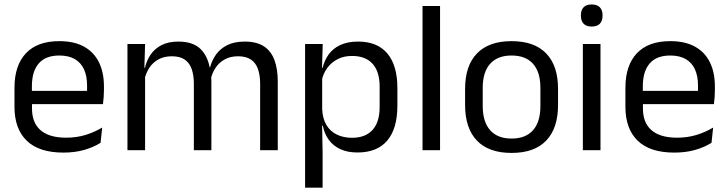

<svg xmlns="http://www.w3.org/2000/svg" viewBox="-20 -690 3346 882"><path d="M271 11Q159.5 11 103 -43.5Q46.5 -98 46.5 -199.5V-286.5Q46.5 -389.5 99 -445.2Q151.5 -501 252.5 -501Q320.5 -501 366 -475.8Q411.5 -450.5 434.5 -404Q457.5 -357.5 457.5 -293V-275Q457.5 -259 456.2 -243Q455 -227 453 -211.5H378.5Q379.5 -235.5 379.8 -257Q380 -278.5 380 -296.5Q380 -341 365.8 -371.8Q351.5 -402.5 323.2 -418.8Q295 -435 252.5 -435Q189.5 -435 158 -398.5Q126.5 -362 126.5 -294V-247.5L127 -237.5V-191Q127 -160.5 136 -136Q145 -111.5 164.2 -93.8Q183.5 -76 213.2 -66.8Q243 -57.5 284 -57.5Q331.5 -57.5 372.5 -70Q413.5 -82.5 449.5 -104L442 -34Q409.5 -13.5 366.5 -1.2Q323.5 11 271 11ZM436 -211.5H89V-272.5H436Z M1256 0H1175V-305.5Q1175 -344 1165.2 -372.2Q1155.5 -400.5 1133.2 -416Q1111 -431.5 1073.5 -431.5Q1038 -431.5 1012 -417Q986 -402.5 970 -378.2Q954 -354 947.5 -323L935 -380.5H945Q953 -412 972 -439Q991 -466 1023.5 -482.5Q1056 -499 1104 -499Q1158.5 -499 1191.8 -477.5Q1225 -456 1240.5 -414.8Q1256 -373.5 1256 -314.5ZM646.5 0H565.5V-488H646.5L643 -371L646.5 -366ZM951 0H870.5V-305.5Q870.5 -344 860.8 -372.2Q851 -400.5 829 -416Q807 -431.5 769.5 -431.5Q733.5 -431.5 707.5 -417Q681.5 -402.5 665.5 -377.8Q649.5 -353 643 -321.5L628 -379H646Q653.5 -412 672 -439.2Q690.5 -466.5 722.2 -482.8Q754 -499 799.5 -499Q867 -499 902.2 -464Q937.5 -429 946.5 -362Q949 -352 950 -340.2Q951 -328.5 951 -317Z M1622 10.5Q1577 10.5 1544 -4.5Q1511 -19.5 1490.5 -47.5Q1470 -75.5 1463 -112.5H1436.5L1460 -188.5Q1462 -144.5 1479.8 -115.2Q1497.5 -86 1528 -71.5Q1558.5 -57 1597 -57Q1658.5 -57 1691.2 -93Q1724 -129 1724 -198.5V-292Q1724 -361 1691.5 -397Q1659 -433 1597 -433Q1560 -433 1531.5 -418.5Q1503 -404 1484.2 -379Q1465.5 -354 1458.5 -322L1438.5 -378.5H1462Q1470 -412 1489.2 -439.2Q1508.5 -466.5 1542.2 -482.8Q1576 -499 1625.5 -499Q1713.5 -499 1759.5 -444.2Q1805.5 -389.5 1805.5 -285.5V-204.5Q1805.5 -99.5 1759.2 -44.5Q1713 10.5 1622 10.5ZM1462 172H1381.5V-488H1462.5L1459 -370.5L1460 -345.5V-140L1459.5 -123.5L1462 13.5Z M2001.5 0H1921V-662.5H2001.5Z M2330 12.5Q2225 12.5 2170.8 -44.2Q2116.5 -101 2116.5 -207.5V-282Q2116.5 -388 2171 -444.5Q2225.5 -501 2330 -501Q2435 -501 2489.2 -444.5Q2543.5 -388 2543.5 -282V-207.5Q2543.5 -101 2489.2 -44.2Q2435 12.5 2330 12.5ZM2330 -53.5Q2395 -53.5 2428.8 -92Q2462.5 -130.5 2462.5 -203V-286.5Q2462.5 -358.5 2428.8 -396.8Q2395 -435 2330 -435Q2265.5 -435 2231.5 -396.8Q2197.5 -358.5 2197.5 -286.5V-203Q2197.5 -130.5 2231.5 -92Q2265.5 -53.5 2330 -53.5Z M2738.5 0H2657.5V-488H2738.5ZM2698 -568Q2673 -568 2660.8 -581.2Q2648.5 -594.5 2648.5 -617.5V-620Q2648.5 -643.5 2660.8 -656.5Q2673 -669.5 2698 -669.5Q2723 -669.5 2735.5 -656.5Q2748 -643.5 2748 -620V-617.5Q2748 -594 2735.5 -581Q2723 -568 2698 -568Z M3077.5 11Q2966 11 2909.5 -43.5Q2853 -98 2853 -199.5V-286.5Q2853 -389.5 2905.5 -445.2Q2958 -501 3059 -501Q3127 -501 3172.5 -475.8Q3218 -450.5 3241 -404Q3264 -357.5 3264 -293V-275Q3264 -259 3262.8 -243Q3261.5 -227 3259.5 -211.5H3185Q3186 -235.5 3186.2 -257Q3186.5 -278.5 3186.5 -296.5Q3186.5 -341 3172.2 -371.8Q3158 -402.5 3129.8 -418.8Q3101.5 -435 3059 -435Q2996 -435 2964.5 -398.5Q2933 -362 2933 -294V-247.5L2933.5 -237.5V-191Q2933.5 -160.5 2942.5 -136Q2951.5 -111.5 2970.8 -93.8Q2990 -76 3019.8 -66.8Q3049.5 -57.5 3090.5 -57.5Q3138 -57.5 3179 -70Q3220 -82.5 3256 -104L3248.5 -34Q3216 -13.5 3173 -1.2Q3130 11 3077.5 11ZM3242.5 -211.5H2895.5V-272.5H3242.5Z"/></svg>

Font: Anek Devanagari Medium
Style: Regular
Weight: 400
Version: Version 1.003